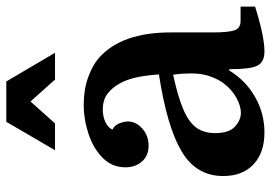

<svg xmlns="http://www.w3.org/2000/svg" viewBox="-142 -688 840 595"><g transform="rotate(-90 277.5 -390.0)"><path d="M30 -118Q30 -201 106 -246.5Q182 -292 345 -317Q341 -367 334 -394Q327 -421 316 -440Q303 -463 284 -477Q265 -491 236 -491Q215 -491 197.5 -483Q180 -475 174 -461Q188 -454 193.5 -439Q199 -424 199 -413Q199 -388 177 -368.5Q155 -349 124 -349Q93 -349 75 -369.5Q57 -390 57 -421Q57 -462 86 -491Q115 -520 160 -535Q205 -550 251 -550Q298 -550 335.5 -536.5Q373 -523 396 -503Q475 -433 475 -281V-151Q475 -102 481.5 -83Q488 -64 510 -64H555V-19Q463 10 416 10Q383 10 372 -12Q361 -34 361 -99H357Q326 -48 275 -19Q224 10 165 10Q102 10 66 -24Q30 -58 30 -118ZM226 -63Q247 -63 272.5 -77Q298 -91 317 -116Q328 -130 338 -156Q348 -182 348 -218Q348 -230 347 -245Q346 -260 344 -273Q275 -258 235.5 -241Q196 -224 179.5 -200.5Q163 -177 163 -143Q163 -100 183 -81.5Q203 -63 226 -63ZM412 -639 323 -790H198L110 -639H193L261 -715L329 -639Z"/></g></svg>

Font: Domine
Style: Regular
Weight: 400
Designer: Pablo Impallari, Rodrigo Fuenzalida, Brenda Gallo
Foundry: Pablo Impallari, Rodrigo Fuenzalida, Brenda Gallo
Version: Version 2.000;September 19, 2022;FontCreator 14.0.0.2877 64-